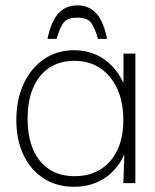

<svg xmlns="http://www.w3.org/2000/svg" viewBox="-20 -700 592 734"><path d="M263 14Q196.5 14 147 -18Q97.5 -50 70 -107.2Q42.5 -164.5 42.5 -241Q42.5 -319.5 70.5 -379.8Q98.5 -440 148.2 -474Q198 -508 262.5 -508Q340 -508 394.8 -460.5Q449.5 -413 472 -326.5L452 -313.5V-495H497.5V0H451.5L457.5 -171L471 -155Q457 -101 427.5 -63.2Q398 -25.5 356.5 -5.8Q315 14 263 14ZM265 -26.5Q322.5 -26.5 364.2 -52.5Q406 -78.5 428.8 -126.5Q451.5 -174.5 451.5 -241Q451.5 -309.5 428.2 -360.5Q405 -411.5 363 -439.5Q321 -467.5 264.5 -467.5Q208.5 -467.5 168.5 -441Q128.5 -414.5 107 -365Q85.5 -315.5 85.5 -246Q85.5 -177 106.8 -128Q128 -79 168.2 -52.8Q208.5 -26.5 265 -26.5ZM275.5 -679.5Q231.5 -679.5 203.8 -649.5Q176 -619.5 161.5 -551.5H196.5Q208.5 -594 222.8 -613.2Q237 -632.5 275.5 -632.5Q314 -632.5 328.2 -613.2Q342.5 -594 354.5 -551.5H389.5Q375.5 -619.5 347.5 -649.5Q319.5 -679.5 275.5 -679.5Z"/></svg>

Font: Russolo 10pt ExtraLight
Style: Regular
Weight: 200
Designer: Micah Stupak-Hahn
Version: Version 1.000